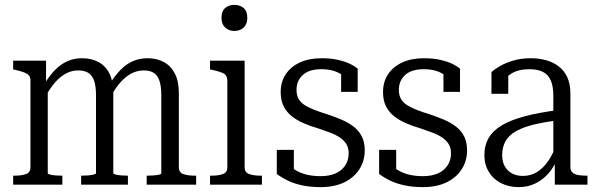

<svg xmlns="http://www.w3.org/2000/svg" viewBox="-20 -758 2450 788"><path d="M34 0V-37H39Q68 -37 86.5 -43.5Q105 -50 105 -72V-426Q105 -441 98.5 -448.5Q92 -456 78.5 -461Q65 -466 44 -471L34 -473V-509H169V-403L176 -396V-47Q176 -44 185.5 -41.5Q195 -39 209 -38Q223 -37 234 -37H236V0ZM505 0H313V-37H315Q326 -37 340 -38Q354 -39 364 -41.5Q374 -44 374 -47V-368Q374 -402 367 -424.5Q360 -447 344 -458Q328 -469 301 -469Q274 -469 250 -456Q226 -443 204.5 -418Q183 -393 164 -357V-416Q185 -450 207.5 -472.5Q230 -495 257 -507Q284 -519 317 -519Q356 -519 385 -503Q414 -487 429.5 -455.5Q445 -424 445 -376V-47Q445 -44 455 -41.5Q465 -39 479 -38Q493 -37 504 -37H505ZM785 0H582V-37H584Q596 -37 609.5 -38Q623 -39 632.5 -41Q642 -43 642 -47V-368Q642 -402 635 -424.5Q628 -447 612.5 -458Q597 -469 570 -469Q543 -469 518.5 -456Q494 -443 472.5 -418Q451 -393 431 -356L430 -413Q452 -448 475 -471.5Q498 -495 525.5 -507Q553 -519 585 -519Q624 -519 653 -503Q682 -487 698 -455.5Q714 -424 714 -376V-72Q714 -50 732.5 -43.5Q751 -37 780 -37H785Z M942 -631Q919 -631 904 -645Q889 -659 889 -685Q889 -712 904 -725Q919 -738 942 -738Q965 -738 980 -725Q995 -712 995 -685Q995 -659 980 -645Q965 -631 942 -631ZM984 -509V-71Q984 -50 1003 -43.5Q1022 -37 1051 -37H1055V0H842V-37H847Q876 -37 894.5 -43.5Q913 -50 913 -71V-426Q913 -448 898.5 -456Q884 -464 852 -471L842 -473V-509Z M1411 -129Q1411 -151 1401.5 -166.5Q1392 -182 1375 -193.5Q1358 -205 1335.5 -213.5Q1313 -222 1286 -231Q1255 -240 1227 -252Q1199 -264 1178 -280.5Q1157 -297 1144.5 -321Q1132 -345 1132 -380Q1132 -422 1152.5 -453Q1173 -484 1210.5 -501.5Q1248 -519 1300 -519Q1339 -519 1368.5 -512Q1398 -505 1417.5 -495.5Q1437 -486 1448 -476V-381H1380V-467Q1388 -466 1394 -462.5Q1400 -459 1403.5 -453.5Q1407 -448 1408 -441.5Q1409 -435 1408 -428Q1396 -443 1379.5 -453.5Q1363 -464 1343 -469Q1323 -474 1299 -474Q1249 -474 1223 -450.5Q1197 -427 1197 -389Q1197 -366 1206.5 -350.5Q1216 -335 1234 -324.5Q1252 -314 1274.5 -305.5Q1297 -297 1323 -289Q1353 -279 1380.5 -267.5Q1408 -256 1430 -239.5Q1452 -223 1464.5 -199Q1477 -175 1477 -141Q1477 -98 1455 -63.5Q1433 -29 1392.5 -9.5Q1352 10 1296 10Q1255 10 1221.5 3Q1188 -4 1162 -16.5Q1136 -29 1116 -44V-143H1186V-30Q1175 -37 1168.5 -44.5Q1162 -52 1159 -59.5Q1156 -67 1156 -74.5Q1156 -82 1158 -88Q1175 -70 1196 -58Q1217 -46 1242 -40.5Q1267 -35 1296 -35Q1331 -35 1356.5 -46Q1382 -57 1396.5 -78.5Q1411 -100 1411 -129Z M1831 -129Q1831 -151 1821.5 -166.5Q1812 -182 1795 -193.5Q1778 -205 1755.5 -213.5Q1733 -222 1706 -231Q1675 -240 1647 -252Q1619 -264 1598 -280.5Q1577 -297 1564.5 -321Q1552 -345 1552 -380Q1552 -422 1572.5 -453Q1593 -484 1630.5 -501.5Q1668 -519 1720 -519Q1759 -519 1788.5 -512Q1818 -505 1837.5 -495.5Q1857 -486 1868 -476V-381H1800V-467Q1808 -466 1814 -462.5Q1820 -459 1823.5 -453.5Q1827 -448 1828 -441.5Q1829 -435 1828 -428Q1816 -443 1799.5 -453.5Q1783 -464 1763 -469Q1743 -474 1719 -474Q1669 -474 1643 -450.5Q1617 -427 1617 -389Q1617 -366 1626.5 -350.5Q1636 -335 1654 -324.5Q1672 -314 1694.5 -305.5Q1717 -297 1743 -289Q1773 -279 1800.5 -267.5Q1828 -256 1850 -239.5Q1872 -223 1884.5 -199Q1897 -175 1897 -141Q1897 -98 1875 -63.5Q1853 -29 1812.5 -9.5Q1772 10 1716 10Q1675 10 1641.5 3Q1608 -4 1582 -16.5Q1556 -29 1536 -44V-143H1606V-30Q1595 -37 1588.5 -44.5Q1582 -52 1579 -59.5Q1576 -67 1576 -74.5Q1576 -82 1578 -88Q1595 -70 1616 -58Q1637 -46 1662 -40.5Q1687 -35 1716 -35Q1751 -35 1776.5 -46Q1802 -57 1816.5 -78.5Q1831 -100 1831 -129Z M2269 -306V-264Q2220 -258 2182.5 -249.5Q2145 -241 2118 -229.5Q2091 -218 2074.5 -203Q2058 -188 2049.5 -167.5Q2041 -147 2041 -121Q2041 -95 2051.5 -76Q2062 -57 2081 -46.5Q2100 -36 2126 -36Q2158 -36 2184 -52Q2210 -68 2230.5 -98Q2251 -128 2264 -168L2270 -112Q2255 -74 2231.5 -47Q2208 -20 2177 -5Q2146 10 2109 10Q2069 10 2037 -6Q2005 -22 1986.5 -52Q1968 -82 1968 -121Q1968 -162 1986 -192.5Q2004 -223 2041 -244.5Q2078 -266 2134.5 -281Q2191 -296 2269 -306ZM2257 0V-108L2251 -109V-363Q2251 -405 2240 -429Q2229 -453 2207 -463.5Q2185 -474 2153 -474Q2107 -474 2078 -455.5Q2049 -437 2032 -410Q2030 -420 2032 -428.5Q2034 -437 2039 -444.5Q2044 -452 2050.5 -457Q2057 -462 2066 -465V-373H1997V-462Q2010 -474 2032.5 -487Q2055 -500 2087 -509.5Q2119 -519 2158 -519Q2192 -519 2221 -511Q2250 -503 2272.5 -486Q2295 -469 2308 -441.5Q2321 -414 2321 -373V-72Q2321 -58 2329.5 -50Q2338 -42 2353 -39.5Q2368 -37 2388 -37H2391V0Z"/></svg>

Font: Roboto Serif 28pt Condensed Light
Style: Regular
Weight: 300
Width: 3
Designer: Greg Gazdowicz
Foundry: Commercial Type
Version: Version 1.008